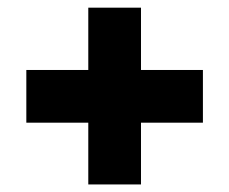

<svg xmlns="http://www.w3.org/2000/svg" viewBox="-20 -577 594 498"><path d="M345.7 -395.5V-557.1H209V-395.5H48.3V-258.8H209V-98.6H345.7V-258.8H506.3V-395.5Z"/></svg>

Font: Estedad Black
Style: Regular
Weight: 900
Designer: Amin Abedi
Version: Version 7.3